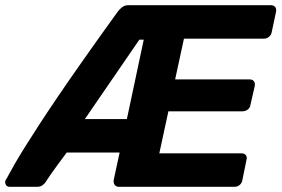

<svg xmlns="http://www.w3.org/2000/svg" viewBox="-61 -720 1085 740"><path d="M-24 0Q-33 0 -37.5 -6.5Q-42 -13 -41 -21Q-40 -24 -39 -26.5Q-38 -29 -36 -31Q-21 -59 -4 -88.5Q13 -118 35.5 -154Q58 -190 88.5 -237Q119 -284 161 -346Q203 -408 260 -489Q317 -570 392 -674Q400 -685 410 -692.5Q420 -700 434 -700H983Q994 -700 999.5 -693Q1005 -686 1003 -675L986 -595Q984 -585 975.5 -578Q967 -571 956 -571H648L614 -414H901Q912 -414 917.5 -407Q923 -400 921 -389L904 -315Q903 -305 894 -298Q885 -291 874 -291H588L553 -129H870Q881 -129 886.5 -122Q892 -115 889 -104L873 -25Q871 -14 862.5 -7Q854 0 843 0H397Q387 0 381.5 -7Q376 -14 377 -25L400 -132H196Q171 -99 156.5 -78.5Q142 -58 134 -47Q126 -36 122.5 -30Q119 -24 116 -20Q112 -13 103.5 -6.5Q95 0 82 0ZM266 -261H428L493 -567H476Z"/></svg>

Font: Rubik Light SemiBold
Style: Italic
Weight: 600
Italic angle: -12°
Version: Version 2.104